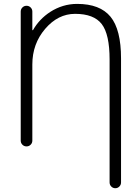

<svg xmlns="http://www.w3.org/2000/svg" viewBox="-20 -784 728 1000"><path d="M381.8 -763.7Q501 -763.7 555.7 -696.8Q610.4 -629.9 610.4 -479.5V166Q610.4 178.7 601.6 187.5Q592.8 196.3 580.6 196.3Q568.4 196.3 559.6 187.5Q550.8 178.7 550.8 166V-473.6Q550.8 -605.5 509.8 -658.7Q468.8 -711.9 371.1 -711.9Q282.2 -711.9 215.3 -633.8Q148.4 -555.7 148.4 -448.2V-51.8Q148.4 -39.1 139.6 -30.3Q130.9 -21.5 118.2 -21.5Q105.5 -21.5 96.7 -30.3Q87.9 -39.1 87.9 -51.8V-723.6Q87.9 -736.3 96.7 -745.1Q105.5 -753.9 118.2 -753.9Q130.9 -753.9 139.6 -745.1Q148.4 -736.3 148.4 -723.6V-628.9Q148.4 -627 149.9 -626.5Q151.4 -626 152.3 -627.9Q184.6 -684.6 241.2 -721.7Q306.6 -763.7 381.8 -763.7Z"/></svg>

Font: irohamaru Light
Style: Regular
Weight: 200
Designer: [Source Han Sans]
Ryoko NISHIZUKA  (kana & ideographs); Paul D. Hunt (Latin, Greek & Cyrillic); Wenlong ZHANG  (bopomofo
Version: Version 1.01